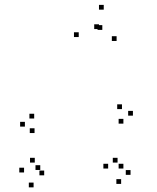

<svg xmlns="http://www.w3.org/2000/svg" viewBox="-20 -762 660 806"><path d="M165.5 -26V-46H145.5V-26ZM126 -79.5V-99.5H106V-79.5ZM149 -48.5V-68.5H129V-48.5ZM395.5 -640V-660H375.5V-640ZM409.5 -636.5V-656.5H389.5V-636.5ZM434 -54.5V-74.5H414V-54.5ZM488.5 10V-10H468.5V10ZM528 -28V-48H508V-28ZM473.5 -79.5V-99.5H453.5V-79.5ZM498 -54.5V-74.5H478V-54.5ZM469.5 -590V-610H449.5V-590ZM415.5 -721.5V-741.5H395.5V-721.5ZM310.5 -606.5V-626.5H290.5V-606.5ZM81 -38V-58H61V-38ZM121 24.5V4.5H101V24.5ZM498 -243V-263H478V-243ZM538 -276.5V-296.5H518V-276.5ZM492 -304V-324H472V-304ZM123.5 -264.5V-284.5H103.5V-264.5ZM84.5 -230.5V-250.5H64.5V-230.5ZM125 -203.5V-223.5H105V-203.5Z"/></svg>

Font: Monaspace Radon Dots Var
Style: Regular
Weight: 400
Designer: Riley Cran and the Lettermatic Team
Version: Version 1.100 (Monaspace Radon Dots)